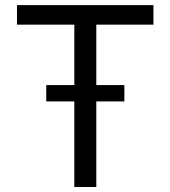

<svg xmlns="http://www.w3.org/2000/svg" viewBox="-20 -748 682 768"><path d="M47.9 -649.4V-727.5H593.8V-649.4H365.2V0H277.3V-649.4ZM165 -342.3V-407.7H477.5V-342.3Z"/></svg>

Font: GitLab Sans
Style: Regular
Weight: 400
Designer: Rasmus Andersson
Foundry: Modifications by GitLab B.V., manufactured by rsms
Version: Version 4.000;git-c8fb6b7